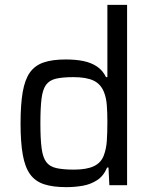

<svg xmlns="http://www.w3.org/2000/svg" viewBox="-20 -763 630 791"><path d="M253.2 8Q197.9 8 161.4 -4Q124.8 -16.1 103.8 -45.4Q82.8 -74.7 73.8 -125.7Q64.7 -176.6 64.7 -254.5Q64.7 -332.3 73.5 -383.5Q82.3 -434.7 103 -464.1Q123.8 -493.4 159.7 -505.7Q195.7 -518 251 -518Q291.9 -518 324 -511.4Q356.2 -504.7 379.7 -488.9Q403.2 -473.1 416.8 -445.2H422.4V-743H503.6V0H430.5L427 -72.7H421.3Q406.8 -38.1 380.2 -20.8Q353.6 -3.5 320.7 2.3Q287.7 8 253.2 8ZM284.9 -64.2Q336.2 -64.2 366.2 -78.1Q396.1 -92.1 407.5 -122.3Q417.9 -149.6 420.1 -182.9Q422.4 -216.2 422.4 -261.4Q422.4 -298.5 420.1 -328.9Q417.9 -359.4 408.9 -382.1Q396.1 -416 366.2 -430.6Q336.2 -445.2 282.6 -445.2Q238 -445.2 210.7 -438.9Q183.5 -432.5 169.6 -413.4Q155.7 -394.2 151.1 -356.4Q146.4 -318.5 146.4 -255Q146.4 -191.5 151.3 -153.4Q156.1 -115.3 170.1 -96.1Q184 -77 211.7 -70.6Q239.3 -64.2 284.9 -64.2Z"/></svg>

Font: Saira Thin
Style: Regular
Weight: 100
Designer: Hector Gatti with collaboration of the Omnibus-Type team
Foundry: Omnibus-Type
Version: Version 1.101